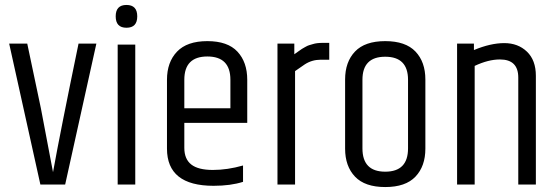

<svg xmlns="http://www.w3.org/2000/svg" viewBox="-20 -745 2247 775"><path d="M297 -569H369L243 0H143L17 -569H90L145 -308L194 -50Q224 -216 297 -569Z M490.5 -633Q447 -633 447 -679Q447 -725 490.5 -725Q534 -725 534 -679Q534 -633 490.5 -633ZM455 -565H526V0H455Z M654 -145V-423Q654 -494 694.5 -536.5Q735 -579 817 -579Q899 -579 938.5 -536.5Q978 -494 978 -423V-249H724V-148Q724 -103 752 -81Q780 -59 839 -59Q898 -59 961 -77V-11Q911 5 842 5Q654 5 654 -145ZM724 -308H910V-423Q910 -517 817 -517Q724 -517 724 -423Z M1284 -572H1309V-504H1275Q1239 -504 1210 -485Q1201 -479 1171 -458V0H1100V-569H1168V-526Q1171 -528 1183.5 -537Q1196 -546 1198.5 -547.5Q1201 -549 1211.5 -555Q1222 -561 1227.5 -562.5Q1233 -564 1243 -567Q1258 -572 1284 -572Z M1627 -423Q1627 -516 1535 -516Q1443 -516 1443 -423V-146Q1443 -52 1535 -52Q1627 -52 1627 -146ZM1373 -424Q1373 -495 1413 -537Q1453 -579 1535 -579Q1617 -579 1657 -537Q1697 -495 1697 -424V-145Q1697 -74 1657 -32Q1617 10 1535 10Q1453 10 1413 -32Q1373 -74 1373 -145Z M1893 -543Q1960 -571 2015.5 -571Q2071 -571 2107 -536.5Q2143 -502 2143 -439V0H2072V-432Q2072 -505 1998 -505Q1951 -505 1896 -479V0H1825V-569H1893Z"/></svg>

Font: Khand
Style: Regular
Weight: 400
Designer: Devanagari: Sanchit Sawaria, Jyotish Sonowal; Latin: Satya Rajpurohit
Foundry: Indian Type Foundry
Version: Version 1.100;PS 1.0;hotconv 1.0.78;makeotf.lib2.5.61930; tt